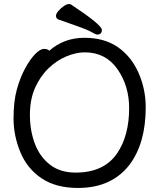

<svg xmlns="http://www.w3.org/2000/svg" viewBox="-20 -906 785 950"><path d="M354 -52Q495 -52 560 -148Q619 -236 619 -371Q619 -481 561 -564Q503 -647 399 -647Q357 -647 309.5 -627.5Q262 -608 221 -569Q180 -530 154 -472.5Q128 -415 128 -338Q128 -260 152.5 -195Q177 -130 227.5 -91Q278 -52 354 -52ZM366 24Q257 24 186 -23.5Q115 -71 81 -152.5Q47 -234 47 -320Q47 -405 63.5 -464Q80 -523 104.5 -568Q129 -613 154 -638.5Q179 -664 198 -664Q216 -664 224 -655Q297 -719 397 -719Q497 -719 563.5 -672.5Q630 -626 665.5 -545.5Q701 -465 701 -375Q701 -198 621 -91Q532 24 366 24ZM461 -735Q454 -735 433.5 -747Q413 -759 365.5 -775.5Q318 -792 268 -810Q257 -815 257 -828Q257 -838 269 -852Q281 -866 296 -876Q311 -886 320 -886Q327 -886 331 -884Q484 -783 484 -758Q484 -735 461 -735Z"/></svg>

Font: LXGW WenKai Medium
Style: Regular
Weight: 500
Designer: LXGW / Fontworks Inc.
Foundry: LXGW / Fontworks Inc.
Version: Version 1.501; October 10, 2024